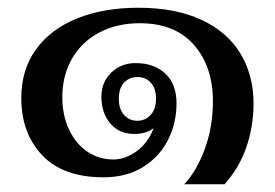

<svg xmlns="http://www.w3.org/2000/svg" viewBox="-20 -448 710 496"><path d="M530 -187Q530 -276 481 -332Q432 -388 341 -388Q282 -388 236.5 -364Q191 -340 166 -296.5Q141 -253 141 -197Q141 -150 158.5 -113Q176 -76 206 -56Q236 -36 273 -36Q303 -36 332.5 -57Q362 -78 377 -117Q358 -102 327 -102Q288 -102 265 -129Q242 -156 242 -198Q242 -236 267.5 -260.5Q293 -285 330 -285Q378 -285 407 -258Q436 -231 436 -181Q436 -130 414 -86.5Q392 -43 349.5 -16.5Q307 10 247 10Q143 10 89 -47Q35 -104 35 -195Q35 -268 73 -320.5Q111 -373 179.5 -400.5Q248 -428 337 -428Q434 -428 501 -396.5Q568 -365 601.5 -309Q635 -253 635 -181Q635 -122 616.5 -68Q598 -14 560 28H456Q488 -6 509 -63Q530 -120 530 -187ZM383 -193Q383 -220 369.5 -234.5Q356 -249 335 -249Q314 -249 300.5 -234.5Q287 -220 287 -193Q287 -166 300.5 -151Q314 -136 335 -136Q355 -136 369 -151Q383 -166 383 -193Z"/></svg>

Font: Trirong Medium
Style: Regular
Weight: 500
Designer: Katatrad Team
Foundry: CadsonDemak
Version: Version 1.001